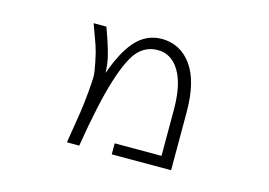

<svg xmlns="http://www.w3.org/2000/svg" viewBox="-77 -678 1153 824"><g transform="rotate(15 500.0 -266.0)"><path d="M470.7 1V-47.9H678.7V-252.9Q678.7 -364.3 643.1 -423.3Q607.4 -482.4 546.9 -482.4Q496.1 -482.4 460.9 -445.8Q425.8 -409.2 392.1 -302.7Q358.4 -196.3 326.2 1H271.5Q288.1 -100.6 293.9 -138.7Q299.8 -176.8 304.7 -232.4Q309.6 -288.1 309.1 -304.2Q308.6 -320.3 299.8 -364.3Q291 -408.2 282.7 -432.1Q274.4 -456.1 250 -522.5H306.6Q334 -448.2 344.7 -404.3Q353.5 -369.1 354.5 -329.1Q390.6 -430.7 435.5 -480.5Q483.4 -533.2 550.8 -533.2Q633.8 -533.2 684.1 -463.4Q734.4 -393.6 734.4 -255.9V1Z"/></g></svg>

Font: Gen Shin Gothic Monospace Light
Style: Regular
Weight: 300
Designer: [Source Han Sans]
Ryoko NISHIZUKA  (kana & ideographs); Paul D. Hunt (Latin, Greek & Cyrillic); Wenlong ZHANG  (bopomofo
Version: Version 1.002.20150607